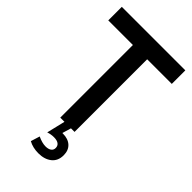

<svg xmlns="http://www.w3.org/2000/svg" viewBox="-279 -785 1103 1103"><g transform="rotate(45 273.0 -233.0)"><path d="M215 -590H15V-700H531V-590H331V0H215ZM382 139Q382 185 351 209.5Q320 234 271 234Q225 234 191 215L208 160Q244 177 272 177Q294 177 307 168Q320 159 320 142Q320 124 307 114.5Q294 105 269 105Q245 105 222 113L249 0H302L286 54H290Q333 54 357.5 76.5Q382 99 382 139Z"/></g></svg>

Font: Cabin SemiBold
Style: Regular
Weight: 600
Designer: Pablo Impallari
Foundry: Pablo Impallari. http://www.impallari.com Igino Marini. http://www.ikern.com
Version: Version 2.200